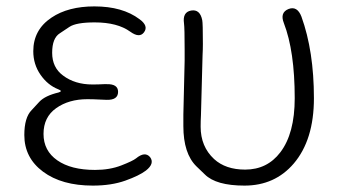

<svg xmlns="http://www.w3.org/2000/svg" viewBox="-20 -567 1067 600"><path d="M270 13Q173 13 114.5 -30.5Q56 -74 56 -145Q56 -200 79 -223Q91 -236 103 -249Q121 -268 163 -278Q170 -280 170 -282.5Q170 -285 162 -288Q129 -301 106.5 -333.5Q84 -366 84 -407Q84 -474 141 -512Q193 -547 275 -547Q363 -547 416 -507Q445 -486 430 -466Q416 -447 387 -468Q347 -497 276 -497Q218 -497 197 -483Q182 -473 167 -463Q143 -448 143 -402Q143 -356 177 -331Q214 -303 269 -303Q287 -303 305 -304H313Q349 -305 349 -280Q349 -254 313 -255L289 -256Q271 -257 253 -257Q195 -257 155.5 -229Q116 -201 116 -148.5Q116 -96 159 -66Q202 -36 277 -36Q323 -36 359 -50Q395 -64 405 -72Q433 -95 449 -76Q464 -56 436 -34Q415 -18 371.5 -2.5Q328 13 270 13Z M744 13Q655 13 620 -22Q607 -35 594 -47Q553 -87 553 -173Q553 -191 553 -209L557 -377Q557 -395 557 -413Q557 -479 555 -494Q550 -529 577 -534Q605 -539 612 -504Q614 -495 614 -430Q614 -412 613 -394L608 -207Q607 -189 607 -171Q607 -109 649 -70Q685 -37 746 -37Q815 -37 856 -91Q901 -150 901 -260Q901 -407 867 -495Q854 -528 882 -539Q909 -549 922 -515Q961 -407 961 -260Q961 -130 898 -56Q839 13 744 13Z"/></svg>

Font: Resource Han Rounded JP Light
Style: Regular
Weight: 300
Designer: Cyano Hao (round all glyphs); Ryoko NISHIZUKA 西塚涼子 (kana, bopomofo & ideographs); Paul D. Hunt (Latin, Greek & Cyrillic)
Foundry: Cyano Hao
Version: 0.990